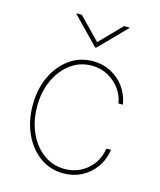

<svg xmlns="http://www.w3.org/2000/svg" viewBox="-115 -841 780 935"><g transform="rotate(15 275.0 -373.0)"><path d="M293 11.7Q226.6 11.7 174.8 -25.4Q123 -62.5 93.3 -126.7Q63.5 -190.9 63.5 -271.5Q63.5 -351.6 93 -415.3Q122.6 -479 174.6 -516.4Q226.6 -553.7 293 -553.7Q341.8 -553.7 382.8 -532.7Q423.8 -511.7 451.4 -474.1Q479 -436.5 487.3 -386.7H464.8Q458 -428.2 433.3 -460.7Q408.7 -493.2 372.3 -512.2Q335.9 -531.2 293 -531.2Q233.9 -531.2 187.3 -497.3Q140.6 -463.4 113.3 -404.8Q85.9 -346.2 85.9 -271.5Q85.9 -198.7 112.3 -139.6Q138.7 -80.6 185.5 -45.7Q232.4 -10.7 293 -10.7Q357.9 -10.7 406.2 -51.5Q454.6 -92.3 464.8 -159.2H488.3Q480.5 -107.9 452.9 -69.3Q425.3 -30.8 384 -9.5Q342.8 11.7 293 11.7ZM180.7 -757.8 287.1 -648.4 393.6 -757.8H420.9V-754.9L290 -621.1H284.2L154.3 -754.9V-757.8Z"/></g></svg>

Font: Inter Tight Thin
Style: Regular
Weight: 250
Designer: Rasmus Andersson
Foundry: rsms
Version: Version 3.004